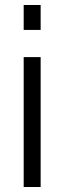

<svg xmlns="http://www.w3.org/2000/svg" viewBox="-20 -750 258 770"><path d="M75 0V-521H143V0ZM75 -630V-730H143V-630Z"/></svg>

Font: Raleway Thin
Style: Regular
Weight: 400
Version: Version 4.026